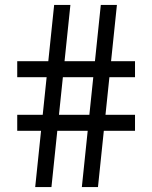

<svg xmlns="http://www.w3.org/2000/svg" viewBox="-20 -760 618 780"><path d="M312.5 0 389.5 -740H455L378 0ZM50 -228.5V-293.5H528.5V-228.5ZM123 0 200 -740H266L189 0ZM50 -446.5V-511.5H528.5V-446.5Z"/></svg>

Font: Encode Sans SC
Style: Regular
Weight: 400
Version: Version 3.002